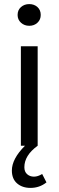

<svg xmlns="http://www.w3.org/2000/svg" viewBox="-20 -712 286 938"><path d="M38 121Q38 64 102 0H82V-486H164V0Q99 47 99 105Q99 127 112.5 139Q126 151 146 151Q165 151 186 138L207 179Q173 206 129 206Q89 206 63.5 184Q38 162 38 121ZM66 -639Q66 -663 82.5 -677.5Q99 -692 123 -692Q147 -692 163 -677.5Q179 -663 179 -639Q179 -616 163 -601Q147 -586 123 -586Q99 -586 82.5 -601Q66 -616 66 -639Z"/></svg>

Font: RibengUni
Style: Regular
Weight: 400
Designer: (1) Dr. Andrew Glass (Program Manager at Microsoft Corporation)
(2) Bivuti Chakma (Suz Moriz)
(3) Paul D. Hunt (Adobe Co
Foundry: Bivuti Chakma and Jyoti Chakma
Version: Version 1.2020